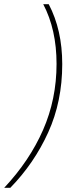

<svg xmlns="http://www.w3.org/2000/svg" viewBox="-86 -732 348 910"><path d="M-66 158H-37Q76 42 142.5 -104.5Q209 -251 209 -428Q209 -590 145 -712H119Q182 -592 182 -429Q182 -262 118 -116Q54 30 -66 158Z"/></svg>

Font: Noto Sans UI SemiCondensed Thin
Style: Italic
Weight: 250
Width: 4
Italic angle: -12°
Designer: Monotype Design Team
Foundry: Monotype Imaging Inc.
Version: Version 1.901